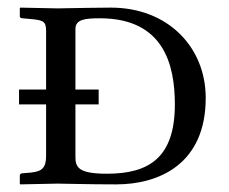

<svg xmlns="http://www.w3.org/2000/svg" viewBox="-20 -482 601 504"><path d="M32 -21V0L33 2L131 0C159 0 205 2 285 2C396 2 520 -50 520 -225C520 -358 421 -462 271 -462C245 -462 184 -461 131 -460L33 -462L32 -460V-439C32 -436 35 -434 39 -434L61 -432C94 -429 101 -426 101 -400V-247H30V-208H101V-73C101 -42 91 -32 61 -29L38 -27C34 -27 32 -24 32 -21ZM178 -71V-208H239V-247H178V-406C178 -431 203 -434 242 -434C410 -434 439 -312 439 -208C439 -68 371 -26 261 -26C185 -26 178 -43 178 -71Z"/></svg>

Font: Linux Libertine O C
Style: Regular
Weight: 400
Designer: Philipp H. Poll
Foundry: Philipp H. Poll
Version: Version 4.0.3